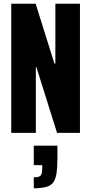

<svg xmlns="http://www.w3.org/2000/svg" viewBox="-20 -708 485 1023"><path d="M40 0V-688H170L270 -369H275V-688H406V0H284L174 -350H171V0ZM160 295V237Q179 237 189 232.5Q199 228 202 217Q205 206 205 187V172H160V68H286V135Q286 182 281.5 213Q277 244 265 262Q253 280 227.5 287.5Q202 295 160 295Z"/></svg>

Font: Saira ExtraCondensed ExtraBold
Style: Regular
Weight: 800
Width: 2
Designer: Hector Gatti with collaboration of the Omnibus-Type team
Foundry: Omnibus-Type
Version: Version 1.101